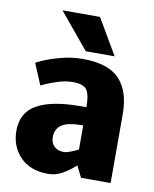

<svg xmlns="http://www.w3.org/2000/svg" viewBox="-81 -761 665 831"><g transform="rotate(10 251.5 -346.0)"><path d="M180 -153Q180 -126 196 -111.5Q212 -97 238 -97Q249 -97 266 -103.5Q283 -110 301 -119V-225Q231 -225 205.5 -206Q180 -187 180 -153ZM188 8Q108 8 64 -38Q20 -84 20 -153Q20 -233 85 -269Q150 -305 276 -305H301Q301 -359 286.5 -380.5Q272 -402 225 -402Q194 -402 162 -392Q130 -382 109 -372.5Q88 -363 88 -363L49 -456Q49 -456 65 -464Q81 -472 109 -482Q137 -492 173.5 -500Q210 -508 250 -508Q362 -508 411.5 -455.5Q461 -403 461 -302V0H331L306 -50Q280 -26 250 -9Q220 8 188 8ZM126 -700H291L383 -543H256Z"/></g></svg>

Font: Epunda Sans ExtraBold
Style: Regular
Weight: 800
Designer: Simon Atzbach
Foundry: typofactur
Version: Version 2.204; ttfautohint (v1.8.4.7-5d5b)